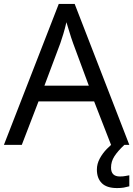

<svg xmlns="http://www.w3.org/2000/svg" viewBox="-20 -737 679 977"><path d="M545 0 459 -221H176L91 0H0L279 -717H360L638 0ZM352 -517Q349 -525 342 -546Q335 -567 328.5 -589.5Q322 -612 318 -624Q311 -593 302 -563.5Q293 -534 287 -517L206 -301H432ZM545 116Q545 161 590 161Q607 161 618.5 158.5Q630 156 638 155V211Q624 215 610 217.5Q596 220 576 220Q523 220 498 195Q473 170 473 126Q473 97 487.5 70Q502 43 523.5 21Q545 -1 565 -15L613 0Q579 32 562 58.5Q545 85 545 116Z"/></svg>

Font: Noto Sans Modi
Style: Regular
Weight: 400
Designer: Monotype Design Team
Foundry: Monotype Imaging Inc.
Version: Version 2.003; ttfautohint (v1.8.4.7-5d5b)